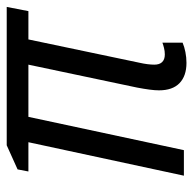

<svg xmlns="http://www.w3.org/2000/svg" viewBox="-22 -554 583 580"><g transform="rotate(-90 270.0 -263.5)"><path d="M370.6 7.8Q331.1 7.8 309.3 -13.2Q287.6 -34.2 287.6 -75.2Q287.6 -87.4 289.8 -104Q292 -120.6 295.9 -141.1L365.2 -469.7H207.5L106.9 0H29.8L130.9 -469.7H42.5L48.8 -502.4L121.6 -535.2H539.6L526.9 -469.7H441.4L371.1 -134.8Q368.2 -122.1 366.7 -110.4Q365.2 -98.6 365.2 -89.4Q365.2 -73.7 373 -65.7Q380.9 -57.6 396 -57.6Q406.2 -57.6 415.8 -60.1Q425.3 -62.5 431.6 -64.9V-3.9Q418.9 1.5 403.1 4.6Q387.2 7.8 370.6 7.8Z"/></g></svg>

Font: Open Sans SemiCondensed
Style: Italic
Weight: 400
Width: 4
Italic angle: -12°
Designer: Monotype Design Team
Foundry: Monotype Imaging Inc.
Version: Version 3.000